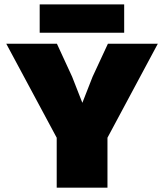

<svg xmlns="http://www.w3.org/2000/svg" viewBox="-20 -861 753 881"><path d="M549.8 -840.8V-710.9H162.1V-840.8ZM704.1 -660.2 473.1 -229V0H240.2V-229L8.8 -660.2H241.2L311 -508.8L357.9 -389.2L404.8 -508.8L475.1 -660.2Z"/></svg>

Font: Work Sans Black
Style: Regular
Weight: 900
Designer: Wei Huang
Foundry: Wei Huang
Version: Version 2.012